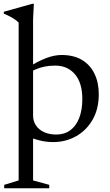

<svg xmlns="http://www.w3.org/2000/svg" viewBox="-27 -733 574 1004"><path d="M70.5 -614.5Q64 -622 53.5 -629.5Q43 -637 27.8 -645.2Q12.5 -653.5 -7 -661.5V-671.5L141 -713H150L146 -632.5V-128Q146 -100 160.8 -77.5Q175.5 -55 203 -42.2Q230.5 -29.5 267 -29.5Q310.5 -29.5 340.8 -52Q371 -74.5 387.2 -116.2Q403.5 -158 403.5 -214.5Q403.5 -299.5 364.8 -344.8Q326 -390 261.5 -390Q232.5 -390 206.2 -384.8Q180 -379.5 157 -369.2Q134 -359 114 -342.5L113 -375Q141.5 -394.5 167 -407.8Q192.5 -421 215.2 -429.5Q238 -438 258 -441.8Q278 -445.5 295 -445.5Q358.5 -445.5 401.8 -419.5Q445 -393.5 467.2 -347.2Q489.5 -301 489.5 -240Q489.5 -163 457 -106.8Q424.5 -50.5 370.2 -20.2Q316 10 250.5 10Q226 10 202.2 6Q178.5 2 153.5 -6.2Q128.5 -14.5 101 -28.5H146V210.5L230.5 233.5V251.5H-5V233.5L70.5 210.5Z"/></svg>

Font: Newsreader 24pt
Style: Regular
Weight: 400
Designer: Hugues Gentile
Foundry: Production Type
Version: Version 1.003